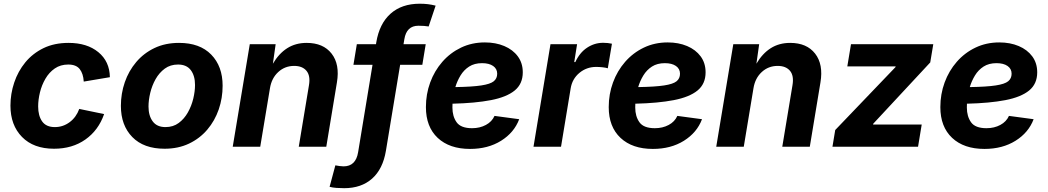

<svg xmlns="http://www.w3.org/2000/svg" viewBox="-20 -781 5581 1022"><path d="M267.6 10.7Q158.7 10.7 97.2 -52Q35.6 -114.7 35.6 -218.8Q35.6 -281.7 55.7 -341.6Q75.7 -401.4 114.7 -449Q153.8 -496.6 211.4 -524.7Q269 -552.7 344.7 -552.7Q443.4 -552.7 503.4 -503.4Q563.5 -454.1 564.9 -370.1L425.8 -346.7Q423.3 -389.2 404.3 -413.3Q385.3 -437.5 343.3 -437.5Q301.8 -437.5 271.5 -416.5Q241.2 -395.5 221.7 -361.8Q202.1 -328.1 192.6 -289.1Q183.1 -250 183.1 -214.4Q183.1 -165 204.3 -134.8Q225.6 -104.5 272 -104.5Q315.4 -104.5 350.6 -130.6Q385.7 -156.7 401.9 -201.2L534.2 -173.8Q504.4 -87.9 434.8 -38.6Q365.2 10.7 267.6 10.7Z M856 10.7Q745.1 10.7 684.3 -51.5Q623.5 -113.8 623.5 -217.3Q623.5 -283.2 644.3 -343.3Q665 -403.3 705.1 -450.7Q745.1 -498 802.5 -525.4Q859.9 -552.7 933.1 -552.7Q1043.5 -552.7 1104.2 -490.5Q1165 -428.2 1165 -324.7Q1165 -258.8 1144.3 -198.5Q1123.5 -138.2 1083.5 -91.1Q1043.5 -43.9 986.1 -16.6Q928.7 10.7 856 10.7ZM860.8 -104.5Q901.9 -104.5 931.4 -126.5Q960.9 -148.4 980.2 -182.9Q999.5 -217.3 1008.8 -256.1Q1018.1 -294.9 1018.1 -328.6Q1018.1 -377.9 995.6 -407.7Q973.1 -437.5 927.7 -437.5Q886.7 -437.5 857.2 -415.8Q827.6 -394 808.3 -359.9Q789.1 -325.7 779.8 -286.9Q770.5 -248 770.5 -213.9Q770.5 -165 793 -134.8Q815.4 -104.5 860.8 -104.5Z M1417 -311.5 1365.2 0H1218.8L1309.6 -545.9H1447.3L1432.6 -441.9Q1464.4 -496.1 1508.8 -524.4Q1553.2 -552.7 1612.3 -552.7Q1700.7 -552.7 1745.1 -495.6Q1789.6 -438.5 1773.4 -342.3L1716.8 0H1570.3L1624.5 -326.7Q1633.3 -377.9 1611.3 -404.1Q1589.4 -430.2 1545.9 -430.2Q1496.6 -430.2 1461.2 -397.7Q1425.8 -365.2 1417 -311.5Z M2246.1 -545.9 2228 -436H2109.9L2034.2 21.5Q2018.1 118.7 1960.7 169.7Q1903.3 220.7 1812 220.7Q1791.5 220.7 1771 219.2Q1750.5 217.8 1734.4 213.4L1765.1 99.1Q1773.9 101.1 1787.1 102.8Q1800.3 104.5 1808.6 104.5Q1874 104.5 1886.2 29.3L1962.9 -436H1861.3L1879.4 -545.9H1981.4L1982.9 -555.7Q1999.5 -655.3 2059.1 -708.3Q2118.7 -761.2 2213.9 -761.2Q2237.8 -761.2 2257.8 -758.8Q2277.8 -756.3 2298.8 -751L2261.7 -640.1Q2240.2 -644 2207 -644Q2144 -644 2132.3 -572.3L2127.9 -545.9Z M2481.9 11.7Q2372.6 11.7 2309.8 -47.1Q2247.1 -106 2247.1 -210.9Q2247.1 -279.8 2269.8 -341.8Q2292.5 -403.8 2334.5 -451.9Q2376.5 -500 2434.1 -527.6Q2491.7 -555.2 2561 -555.2Q2618.7 -555.2 2664.3 -535.9Q2710 -516.6 2736.3 -481Q2762.7 -445.3 2762.7 -396Q2762.7 -334.5 2719.7 -299.3Q2676.8 -264.2 2593.3 -248Q2509.8 -231.9 2388.7 -229Q2388.2 -218.3 2388.2 -208.5Q2388.2 -161.6 2410.6 -130.1Q2433.1 -98.6 2492.7 -98.6Q2534.2 -98.6 2566.4 -116Q2598.6 -133.3 2612.3 -164.1L2743.7 -146.5Q2716.8 -75.2 2647.2 -31.7Q2577.6 11.7 2481.9 11.7ZM2403.8 -317.4Q2493.7 -318.8 2541.7 -326.2Q2589.8 -333.5 2608.2 -348.4Q2626.5 -363.3 2626.5 -388.7Q2626.5 -414.6 2605 -429.7Q2583.5 -444.8 2545.9 -444.8Q2505.4 -444.8 2477.3 -426.8Q2449.2 -408.7 2431.4 -379.4Q2413.6 -350.1 2403.8 -317.4Z M2819.8 0 2910.2 -545.9H3051.8L3036.6 -450.7H3042.5Q3065.4 -501 3105 -527.1Q3144.5 -553.2 3190.4 -553.2Q3215.3 -553.2 3237.3 -548.3L3215.3 -417.5Q3205.1 -420.9 3187 -422.9Q3168.9 -424.8 3153.3 -424.8Q3102.5 -424.8 3064.2 -393.1Q3025.9 -361.3 3017.6 -310.5L2966.3 0Z M3455.1 11.7Q3345.7 11.7 3283 -47.1Q3220.2 -106 3220.2 -210.9Q3220.2 -279.8 3242.9 -341.8Q3265.6 -403.8 3307.6 -451.9Q3349.6 -500 3407.2 -527.6Q3464.8 -555.2 3534.2 -555.2Q3591.8 -555.2 3637.5 -535.9Q3683.1 -516.6 3709.5 -481Q3735.8 -445.3 3735.8 -396Q3735.8 -334.5 3692.9 -299.3Q3649.9 -264.2 3566.4 -248Q3482.9 -231.9 3361.8 -229Q3361.3 -218.3 3361.3 -208.5Q3361.3 -161.6 3383.8 -130.1Q3406.2 -98.6 3465.8 -98.6Q3507.3 -98.6 3539.6 -116Q3571.8 -133.3 3585.4 -164.1L3716.8 -146.5Q3689.9 -75.2 3620.4 -31.7Q3550.8 11.7 3455.1 11.7ZM3377 -317.4Q3466.8 -318.8 3514.9 -326.2Q3563 -333.5 3581.3 -348.4Q3599.6 -363.3 3599.6 -388.7Q3599.6 -414.6 3578.1 -429.7Q3556.6 -444.8 3519 -444.8Q3478.5 -444.8 3450.4 -426.8Q3422.4 -408.7 3404.5 -379.4Q3386.7 -350.1 3377 -317.4Z M3990.7 -311.5 3939 0H3792.5L3883.3 -545.9H4021L4006.3 -441.9Q4038.1 -496.1 4082.5 -524.4Q4127 -552.7 4186 -552.7Q4274.4 -552.7 4318.8 -495.6Q4363.3 -438.5 4347.2 -342.3L4290.5 0H4144L4198.2 -326.7Q4207 -377.9 4185.1 -404.1Q4163.1 -430.2 4119.6 -430.2Q4070.3 -430.2 4034.9 -397.7Q3999.5 -365.2 3990.7 -311.5Z M4411.1 0 4425.8 -88.9 4746.6 -423.8 4747.6 -427.7H4490.2L4509.8 -545.9H4947.8L4931.6 -448.7L4627.9 -122.1L4627.4 -118.2H4886.2L4866.7 0Z M5220.2 11.7Q5110.8 11.7 5048.1 -47.1Q4985.4 -106 4985.4 -210.9Q4985.4 -279.8 5008.1 -341.8Q5030.8 -403.8 5072.8 -451.9Q5114.7 -500 5172.4 -527.6Q5230 -555.2 5299.3 -555.2Q5356.9 -555.2 5402.6 -535.9Q5448.2 -516.6 5474.6 -481Q5501 -445.3 5501 -396Q5501 -334.5 5458 -299.3Q5415 -264.2 5331.5 -248Q5248 -231.9 5127 -229Q5126.5 -218.3 5126.5 -208.5Q5126.5 -161.6 5148.9 -130.1Q5171.4 -98.6 5231 -98.6Q5272.5 -98.6 5304.7 -116Q5336.9 -133.3 5350.6 -164.1L5481.9 -146.5Q5455.1 -75.2 5385.5 -31.7Q5315.9 11.7 5220.2 11.7ZM5142.1 -317.4Q5231.9 -318.8 5280 -326.2Q5328.1 -333.5 5346.4 -348.4Q5364.7 -363.3 5364.7 -388.7Q5364.7 -414.6 5343.3 -429.7Q5321.8 -444.8 5284.2 -444.8Q5243.7 -444.8 5215.6 -426.8Q5187.5 -408.7 5169.7 -379.4Q5151.9 -350.1 5142.1 -317.4Z"/></svg>

Font: Inter
Style: Bold Italic
Weight: 700
Italic angle: -9.39999°
Designer: Rasmus Andersson
Foundry: rsms
Version: Version 4.001;git-9221beed3